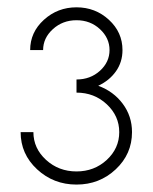

<svg xmlns="http://www.w3.org/2000/svg" viewBox="-20 -493 415 522"><path d="M70.8 -133.8Q70.8 -89.8 105.2 -58.3Q139.6 -26.9 188 -26.9Q236.3 -26.9 270.3 -58.3Q304.2 -89.8 304.2 -133.8Q304.2 -177.7 270.3 -209.5Q236.3 -241.2 188 -241.2V-276.9Q225.6 -276.9 251.7 -300.5Q277.8 -324.2 277.8 -356.9Q277.8 -389.6 251.7 -413.8Q225.6 -438 188 -438Q150.4 -438 123.8 -413.8Q97.2 -389.6 97.2 -356.9H62Q62 -405.3 99.4 -439.2Q136.7 -473.1 188 -473.1Q239.3 -473.1 276.1 -439.2Q313 -405.3 313 -356.9Q313 -324.2 295.2 -299.1Q277.3 -273.9 247.1 -259.8Q288.6 -244.6 313.7 -210.9Q338.9 -177.2 338.9 -133.8Q338.9 -74.2 294.7 -32.7Q250.5 8.8 188 8.8Q125.5 8.8 80.8 -32.7Q36.1 -74.2 36.1 -133.8Z"/></svg>

Font: RawengulkPcs
Style: Regular
Weight: 400
Version: Version 0.92